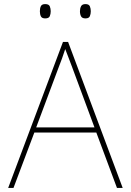

<svg xmlns="http://www.w3.org/2000/svg" viewBox="-20 -919 640 939"><path d="M20 0 288 -714H313L580 0H552L451 -271H148L46 0ZM267 -590 157 -296H442L333 -590Q326 -610 316.5 -633.5Q307 -657 299 -679Q292 -657 283.5 -633.5Q275 -610 267 -590ZM398 -829Q382 -829 376.5 -839Q371 -849 371 -864Q371 -878 376.5 -888.5Q382 -899 398 -899Q415 -899 419.5 -888Q424 -877 424 -864Q424 -851 419.5 -840Q415 -829 398 -829ZM201 -829Q185 -829 180 -839Q175 -849 175 -864Q175 -879 180 -889Q185 -899 201 -899Q219 -899 223.5 -888Q228 -877 228 -864Q228 -851 223.5 -840Q219 -829 201 -829Z"/></svg>

Font: Noto Sans Mono Thin
Style: Regular
Weight: 100
Designer: Monotype Design Team
Foundry: Monotype Imaging Inc.
Version: Version 2.014